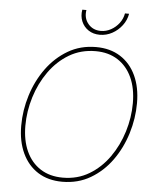

<svg xmlns="http://www.w3.org/2000/svg" viewBox="-61 -986 849 1046"><g transform="rotate(5 363.0 -462.5)"><path d="M318.8 9.8Q241.2 9.8 185.5 -25.6Q129.9 -61 99.9 -125.2Q69.8 -189.5 69.8 -275.4Q69.8 -359.9 95.5 -441.9Q121.1 -523.9 169.4 -590.6Q217.8 -657.2 285.9 -697.3Q354 -737.3 439.5 -737.3Q516.6 -737.3 572.3 -701.9Q627.9 -666.5 657.7 -602.5Q687.5 -538.6 687.5 -452.1Q687.5 -368.2 662.1 -285.9Q636.7 -203.6 588.9 -137Q541 -70.3 472.9 -30.3Q404.8 9.8 318.8 9.8ZM319.8 -12.7Q399.9 -12.7 463.6 -50.8Q527.3 -88.9 572.3 -152.6Q617.2 -216.3 641.1 -293.7Q665 -371.1 665 -450.2Q665 -530.8 637.9 -590.1Q610.8 -649.4 560.1 -682.1Q509.3 -714.8 439 -714.8Q358.4 -714.8 294.4 -676.8Q230.5 -638.7 185.3 -575Q140.1 -511.2 116.2 -433.6Q92.3 -356 92.3 -276.9Q92.3 -197.3 119.4 -137.7Q146.5 -78.1 197.5 -45.4Q248.5 -12.7 319.8 -12.7ZM452.6 -805.7Q417 -805.7 390.9 -823Q364.7 -840.3 352.5 -869.4Q340.3 -898.4 346.2 -933.6H368.7Q361.3 -889.2 387.2 -858.2Q413.1 -827.1 456.5 -827.1Q485.8 -827.1 512 -841.6Q538.1 -856 556.4 -880.1Q574.7 -904.3 579.6 -933.6H602.1Q596.2 -898.4 574.2 -869.4Q552.2 -840.3 520.5 -823Q488.8 -805.7 452.6 -805.7Z"/></g></svg>

Font: Inter 20pt Thin
Style: Italic
Weight: 250
Italic angle: -9.3988°
Version: Version 4.001;git-66647c0bb